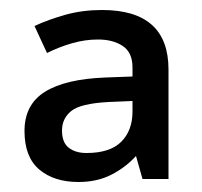

<svg xmlns="http://www.w3.org/2000/svg" viewBox="-20 -742 405 384"><path d="M184 -722Q317 -722 317 -603V-384H265L252 -430Q231 -407 202.5 -392.5Q174 -378 137 -378Q88 -378 58.5 -403Q29 -428 29 -480Q29 -533 70 -558.5Q111 -584 191 -587L245 -589V-607Q245 -637 225.5 -650Q206 -663 176 -663Q150 -663 124 -655.5Q98 -648 74 -636L49 -690Q77 -703 111 -712.5Q145 -722 184 -722ZM197 -538Q141 -535 122.5 -520Q104 -505 104 -481Q104 -457 117.5 -446.5Q131 -436 153 -436Q200 -436 222.5 -458.5Q245 -481 245 -519V-540Z"/></svg>

Font: Noto Sans Gurmukhi UI Medium
Style: Regular
Weight: 500
Designer: Jelle Bosma - Monotype Design Team
Foundry: Monotype Imaging Inc.
Version: Version 2.004; ttfautohint (v1.8.4.7-5d5b)